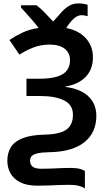

<svg xmlns="http://www.w3.org/2000/svg" viewBox="-20 -882 629 1124"><path d="M438 -862Q459 -862 473 -859Q487 -856 493 -854V-787Q488 -789 477.5 -791Q467 -793 457 -793Q434 -793 411 -772Q388 -751 368 -718Q443 -703 483.5 -657Q524 -611 524 -547Q524 -475 480.5 -431Q437 -387 364 -376V-373Q451 -362 497.5 -318Q544 -274 544 -203Q544 -156 527 -117.5Q510 -79 476 -51Q442 -23 390 -7.5Q338 8 268 9Q222 10 198 16Q174 22 165 32.5Q156 43 156 60Q156 81 171 93.5Q186 106 225 106Q261 106 288.5 104.5Q316 103 341 102Q366 101 390 101Q426 101 447 106.5Q468 112 477 120V222Q468 213 444 206.5Q420 200 389 200Q361 200 332.5 201Q304 202 272 203.5Q240 205 200 205Q137 205 98 185Q59 165 41 132Q23 99 23 59Q23 14 43 -19.5Q63 -53 111.5 -72.5Q160 -92 244 -94Q331 -96 369 -123.5Q407 -151 407 -210Q407 -268 355.5 -294Q304 -320 214 -320H135V-421H207Q276 -421 316 -434Q356 -447 373 -471.5Q390 -496 390 -529Q390 -572 359 -596.5Q328 -621 270 -621Q221 -621 177 -604.5Q133 -588 94 -562L35 -648Q73 -673 113.5 -692Q154 -711 206 -718Q191 -739 171.5 -761Q152 -783 134 -803.5Q116 -824 103 -838V-851H194Q216 -835 241.5 -808.5Q267 -782 291 -756Q313 -779 334 -804Q355 -829 380.5 -845.5Q406 -862 438 -862Z"/></svg>

Font: Noto Sans Display SemiBold
Style: Regular
Weight: 600
Designer: Monotype Design Team
Foundry: Monotype Imaging Inc.
Version: Version 2.003